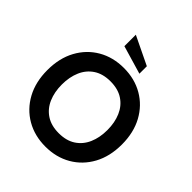

<svg xmlns="http://www.w3.org/2000/svg" viewBox="-248 -1083 1257 1257"><g transform="rotate(45 380.0 -454.5)"><path d="M380 14Q280 14 202 -31.2Q124 -76.5 79.5 -158.2Q35 -240 35 -350Q35 -460 79.5 -541.8Q124 -623.5 202 -668.8Q280 -714 380 -714Q480 -714 558 -668.8Q636 -623.5 680.5 -541.8Q725 -460 725 -350Q725 -240 680.5 -158.2Q636 -76.5 558 -31.2Q480 14 380 14ZM380 -110Q450 -110 497 -141Q544 -172 567.5 -226.2Q591 -280.5 591 -350Q591 -419.5 567.5 -473.8Q544 -528 497 -559Q450 -590 380 -590Q310 -590 263 -559Q216 -528 192.5 -473.8Q169 -419.5 169 -350Q169 -280.5 192.5 -226.2Q216 -172 263 -141Q310 -110 380 -110ZM478 -759 281 -817V-923L478 -828Z"/></g></svg>

Font: Cabin Resolve
Style: Bold-Resolve
Weight: 700
Designer: Pablo Impallari
Foundry: Pablo Impallari. http://www.impallari.com Igino Marini. http://www.ikern.com
Version: Version 3.001